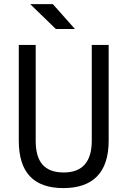

<svg xmlns="http://www.w3.org/2000/svg" viewBox="-20 -914 626 943"><path d="M291 9.8C437 9.8 513.7 -67.4 513.7 -222.7V-693.4H430.7V-222.7C430.7 -119.1 384.3 -66.9 293 -66.9C197.8 -66.9 155.3 -119.1 155.3 -222.7V-693.4H72.3V-222.7C72.3 -67.4 145 9.8 291 9.8ZM254.4 -771.5H348.1L239.7 -893.6H128.4Z"/></svg>

Font: Cascadia Mono PL SemiLight
Style: Regular
Weight: 350
Monospace: yes
Designer: Aaron Bell
Foundry: Saja Typeworks
Version: Version 2404.023